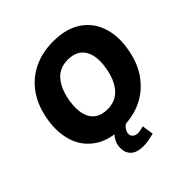

<svg xmlns="http://www.w3.org/2000/svg" viewBox="-234 -895 1271 1271"><g transform="rotate(-45 402.0 -259.0)"><path d="M65 -371Q82 -481 135 -558Q188 -635 270 -675.5Q352 -716 456 -716Q576 -716 651.5 -666.5Q727 -617 758 -530.5Q789 -444 771 -335Q754 -225 700.5 -148Q647 -71 565.5 -30Q484 11 378 11Q260 11 184 -39Q108 -89 78 -175.5Q48 -262 65 -371ZM256 -361Q245 -292 257.5 -243Q270 -194 304.5 -168.5Q339 -143 394 -143Q473 -143 519 -198Q565 -253 579 -345Q591 -414 578 -462.5Q565 -511 530.5 -536.5Q496 -562 440 -562Q361 -562 316 -508Q271 -454 256 -361ZM389 198Q332 198 302 171.5Q272 145 272 99Q272 49 306 9.5Q340 -30 392 -48L435 0Q403 12 389.5 31.5Q376 51 376 70Q376 88 390 99.5Q404 111 425 111Q439 111 451.5 108Q464 105 479 101L491 182Q459 190 437 194Q415 198 389 198Z"/></g></svg>

Font: Mulish ExtraLight Black
Style: Italic
Weight: 900
Italic angle: -9°
Version: Version 3.603